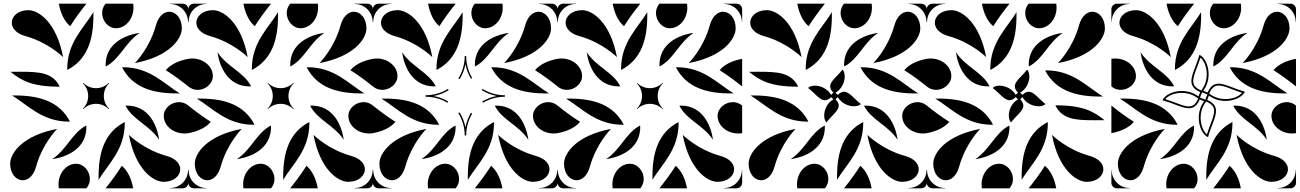

<svg xmlns="http://www.w3.org/2000/svg" viewBox="-20 -1020 7040 1040"><path d="M45.5 -502.8C131.5 -450.6 208.3 -361.5 352.9 -361.2L358.8 -361.7C302.6 -470.3 193.4 -502.5 64.6 -502.9C57.9 -502.9 52.2 -502.9 45.5 -502.8ZM37.1 -631C95.5 -584.1 153 -550.8 297.6 -550.5L303.4 -551C265.5 -627.6 192.2 -631.3 89.4 -631.3C78.7 -631.3 67.6 -631.2 56.3 -631.2C49.9 -631.2 43.6 -631.2 37.1 -631ZM263 -158C342 -169 448 -215 448 -332L447 -340C369 -299.2 344 -212 263 -158ZM297 -21.5C297 -14.5 297.5 -7.3 298.7 0H448.2C461.2 -15.4 466.8 -33.1 466.8 -50.5C466.8 -92.7 433.8 -133 392 -133C340 -133 297 -82.6 297 -21.5ZM514 -46C566 -132 655.5 -208.3 655.8 -352.9L655.3 -358.8C546.7 -302.6 514 -194 514 -65ZM551.8 0H701.3C691.8 -52.2 671.3 -95.5 640 -122C611.3 -76.7 581.1 -36.6 551.8 0ZM552 -668 553 -660C631 -700.8 656 -788 737 -842C658 -831 552 -785 552 -668ZM533.2 -949.5C533.2 -907.3 566.2 -867 608 -867C660 -867 703 -917.4 703 -978.5C703 -985.6 702.5 -992.7 701.3 -1000H551.8C538.8 -984.7 533.2 -966.9 533.2 -949.5ZM344.2 -647.1 344.7 -641.2C453.3 -697.4 486 -806 486 -935V-954C434 -868 344.5 -791.7 344.2 -647.1ZM298.7 -1000C308.2 -947.8 328.7 -904.5 360 -878C388.6 -923.3 418.9 -963.4 448.2 -1000ZM660 -447C700.8 -369 788 -344 842 -263C831 -342 785 -448 668 -448ZM867 -392C867 -340 917.4 -297 978.5 -297C985.6 -297 992.7 -297.5 1000 -298.7V-448.2C984.7 -461.2 966.9 -466.8 949.5 -466.8C907.3 -466.8 867 -433.8 867 -392ZM641.2 -655.3C697.4 -546.7 806 -514 935 -514H954C868 -566 791.7 -655.5 647.1 -655.8ZM878 -640C923.3 -611.3 963.4 -581.1 1000 -551.8V-701.3C947.8 -691.8 904.5 -671.3 878 -640ZM678.2 -289.5C714.2 -99.5 811.6 -35.1 866.2 -35.1C922.5 -35.1 956.4 -68.1 956.4 -103C956.4 -131.5 933.8 -161.3 882.2 -175.5C756.5 -210.2 678.2 -289.5 678.2 -289.5ZM901.2 0H970C986.6 0 1000 -13.4 1000 -30V-98.8H998.5C998.5 -45.1 954.9 -1.5 901.2 -1.5ZM710.5 -678.3C900.5 -714.3 964.9 -811.6 964.9 -866.2C964.9 -922.5 931.9 -956.4 897 -956.4C868.5 -956.4 838.7 -933.8 824.5 -882.3C789.8 -756.6 710.5 -678.3 710.5 -678.3ZM901.2 -998.5C954.9 -998.5 998.5 -954.9 998.5 -901.3H1000V-970C1000 -986.6 986.6 -1000 970 -1000H901.2ZM429.1 -431.2 431.2 -429.1C450.2 -448.1 475.1 -457.6 500 -457.6C524.9 -457.6 549.8 -448.1 568.8 -429.1L570.9 -431.2C551.9 -450.2 542.4 -475.1 542.4 -500C542.4 -524.9 551.9 -549.8 570.9 -568.8L568.8 -570.9C549.8 -551.9 524.9 -542.4 500 -542.4C475.1 -542.4 450.2 -551.9 431.2 -570.9L429.1 -568.8C448.1 -549.8 457.6 -524.9 457.6 -500C457.6 -475.1 448.1 -450.2 429.1 -431.2ZM43.6 -897C43.6 -868.5 66.2 -838.7 117.8 -824.5C243.4 -789.8 321.8 -710.5 321.8 -710.5C285.8 -900.5 188.4 -964.9 133.8 -964.9C77.5 -964.9 43.6 -931.9 43.6 -897ZM35.1 -133.8C35.1 -77.5 68.1 -43.6 103 -43.6C131.5 -43.6 161.3 -66.2 175.5 -117.7C210.2 -243.4 289.5 -321.7 289.5 -321.7C99.5 -285.7 35.1 -188.4 35.1 -133.8Z M1035.1 -133.8C1035.1 -77.5 1068.1 -43.6 1103 -43.6C1131.5 -43.6 1161.3 -66.3 1175.5 -117.8C1210.2 -243.5 1289.5 -321.8 1289.5 -321.8C1099.5 -285.8 1035.1 -188.4 1035.1 -133.8ZM1000 -30C1000 -13.4 1013.4 0 1030 0H1098.8V-1.5C1045.1 -1.5 1001.5 -45.1 1001.5 -98.8H1000ZM1043.6 -897C1043.6 -868.5 1066.2 -838.7 1117.8 -824.5C1243.4 -789.8 1321.8 -710.5 1321.8 -710.5C1285.8 -900.5 1188.4 -964.9 1133.8 -964.9C1077.5 -964.9 1043.6 -931.9 1043.6 -897ZM1000 -901.3H1001.5C1001.5 -954.9 1045.1 -998.5 1098.8 -998.5V-1000H1030C1013.4 -1000 1000 -986.6 1000 -970ZM1710.5 -678.3C1900.5 -714.3 1964.9 -811.6 1964.9 -866.2C1964.9 -922.5 1931.9 -956.4 1897 -956.4C1868.5 -956.4 1838.7 -933.8 1824.5 -882.3C1789.8 -756.6 1710.5 -678.3 1710.5 -678.3ZM1901.2 -998.5C1954.9 -998.5 1998.5 -954.9 1998.5 -901.3H2000V-970C2000 -986.6 1986.6 -1000 1970 -1000H1901.2ZM1678.2 -289.5C1714.2 -99.5 1811.6 -35.1 1866.2 -35.1C1922.5 -35.1 1956.4 -68.1 1956.4 -103C1956.4 -131.5 1933.8 -161.3 1882.2 -175.5C1756.5 -210.2 1678.2 -289.5 1678.2 -289.5ZM1901.2 0H1970C1986.6 0 2000 -13.4 2000 -30V-98.8H1998.5C1998.5 -45.1 1954.9 -1.5 1901.2 -1.5ZM1158 -737C1169 -658 1215 -552 1332 -552L1340 -553C1299.2 -631 1212 -656 1158 -737ZM1000 -551.8C1015.4 -538.8 1033.1 -533.2 1050.5 -533.2C1092.7 -533.2 1133 -566.2 1133 -608C1133 -660 1082.6 -703.1 1021.5 -703.1C1014.4 -703.1 1007.3 -702.5 1000 -701.3ZM1046 -486C1132 -434 1208.3 -344.5 1352.9 -344.2L1358.8 -344.7C1302.6 -453.3 1194 -486 1065 -486ZM1000 -298.7C1052.2 -308.2 1095.5 -328.7 1122 -360C1076.7 -388.7 1036.6 -418.9 1000 -448.2ZM1660 -447C1700.8 -369 1788 -344 1842 -263C1831 -342 1785 -448 1668 -448ZM1867 -392C1867 -340 1917.4 -297 1978.5 -297C1985.6 -297 1992.7 -297.5 2000 -298.7V-448.2C1984.7 -461.2 1966.9 -466.8 1949.5 -466.8C1907.3 -466.8 1867 -433.8 1867 -392ZM1641.2 -655.3C1697.4 -546.7 1806 -514 1935 -514H1954C1868 -566 1791.7 -655.5 1647.1 -655.8ZM1878 -640C1923.3 -611.4 1963.4 -581.1 2000 -551.8V-701.3C1947.8 -691.8 1904.5 -671.3 1878 -640ZM1552 -668 1553 -660C1631 -700.8 1656 -788 1737 -842C1658 -831 1552 -785 1552 -668ZM1533.2 -949.5C1533.2 -907.3 1566.2 -867 1608 -867C1660 -867 1703 -917.4 1703 -978.5C1703 -985.6 1702.5 -992.7 1701.3 -1000H1551.8C1538.8 -984.7 1533.2 -966.9 1533.2 -949.5ZM1344.2 -647.1 1344.7 -641.2C1453.3 -697.4 1486 -806 1486 -935V-954C1434 -868 1344.5 -791.7 1344.2 -647.1ZM1298.7 -1000C1308.2 -947.8 1328.7 -904.5 1360 -878C1388.6 -923.3 1418.9 -963.4 1448.2 -1000ZM1263 -158C1342 -169 1448 -215 1448 -332L1447 -340C1369 -299.2 1344 -212 1263 -158ZM1297 -21.5C1297 -14.5 1297.5 -7.3 1298.7 0H1448.2C1461.2 -15.4 1466.8 -33.1 1466.8 -50.5C1466.8 -92.7 1433.8 -133 1392 -133C1340 -133 1297 -82.6 1297 -21.5ZM1514 -46C1566 -132 1655.5 -208.3 1655.8 -352.9L1655.3 -358.8C1546.7 -302.6 1514 -194 1514 -65ZM1551.8 0H1701.3C1691.8 -52.2 1671.3 -95.5 1640 -122C1611.3 -76.7 1581.1 -36.6 1551.8 0ZM1429.1 -431.2 1431.2 -429.1C1450.2 -448.1 1475.1 -457.6 1500 -457.6C1524.9 -457.6 1549.8 -448.1 1568.8 -429.1L1570.9 -431.2C1551.9 -450.2 1542.4 -475.1 1542.4 -500C1542.4 -524.9 1551.9 -549.8 1570.9 -568.8L1568.8 -570.9C1549.8 -551.9 1524.9 -542.4 1500 -542.4C1475.1 -542.4 1450.2 -551.9 1431.2 -570.9L1429.1 -568.8C1448.1 -549.8 1457.6 -524.9 1457.6 -500C1457.6 -475.1 1448.1 -450.2 1429.1 -431.2Z M2263 -158C2342 -169 2448 -215 2448 -332L2447 -340C2369 -299.2 2344 -212 2263 -158ZM2297 -21.5C2297 -14.5 2297.5 -7.3 2298.7 0H2448.2C2461.2 -15.4 2466.8 -33.1 2466.8 -50.5C2466.8 -92.7 2433.8 -133 2392 -133C2340 -133 2297 -82.6 2297 -21.5ZM2514 -46C2566 -132 2655.5 -208.3 2655.8 -352.9L2655.3 -358.8C2546.7 -302.6 2514 -194 2514 -65ZM2551.8 0H2701.3C2691.8 -52.2 2671.3 -95.5 2640 -122C2611.3 -76.7 2581.1 -36.6 2551.8 0ZM2552 -668 2553 -660C2631 -700.8 2656 -788 2737 -842C2658 -831 2552 -785 2552 -668ZM2533.2 -949.5C2533.2 -907.3 2566.2 -867 2608 -867C2660 -867 2703 -917.4 2703 -978.5C2703 -985.6 2702.5 -992.7 2701.3 -1000H2551.8C2538.8 -984.7 2533.2 -966.9 2533.2 -949.5ZM2344.2 -647.1 2344.7 -641.2C2453.3 -697.4 2486 -806 2486 -935V-954C2434 -868 2344.5 -791.7 2344.2 -647.1ZM2298.7 -1000C2308.2 -947.8 2328.7 -904.5 2360 -878C2388.6 -923.3 2418.9 -963.4 2448.2 -1000ZM2660 -447C2700.8 -369 2788 -344 2842 -263C2831 -342 2785 -448 2668 -448ZM2867 -392C2867 -340 2917.4 -297 2978.5 -297C2985.6 -297 2992.7 -297.5 3000 -298.7V-448.2C2984.7 -461.2 2966.9 -466.8 2949.5 -466.8C2907.3 -466.8 2867 -433.8 2867 -392ZM2641.2 -655.3C2697.4 -546.7 2806 -514 2935 -514H2954C2868 -566 2791.7 -655.5 2647.1 -655.8ZM2878 -640C2923.3 -611.3 2963.4 -581.1 3000 -551.8V-701.3C2947.8 -691.8 2904.5 -671.3 2878 -640ZM2158 -737C2169 -658 2215 -552 2332 -552L2340 -553C2299.2 -631 2212 -656 2158 -737ZM2000 -551.8C2015.4 -538.8 2033.1 -533.2 2050.5 -533.2C2092.7 -533.2 2133 -566.2 2133 -608C2133 -660 2082.6 -703.1 2021.5 -703.1C2014.4 -703.1 2007.3 -702.5 2000 -701.3ZM2046 -486C2132 -434 2208.3 -344.5 2352.9 -344.2L2358.8 -344.7C2302.6 -453.3 2194 -486 2065 -486ZM2000 -298.7C2052.2 -308.2 2095.5 -328.7 2122 -360C2076.7 -388.7 2036.6 -418.9 2000 -448.2ZM2678.2 -289.5C2714.2 -99.5 2811.6 -35.1 2866.2 -35.1C2922.5 -35.1 2956.4 -68.1 2956.4 -103C2956.4 -131.5 2933.8 -161.3 2882.2 -175.5C2756.5 -210.2 2678.2 -289.5 2678.2 -289.5ZM2901.2 0H2970C2986.6 0 3000 -13.4 3000 -30V-98.8H2998.5C2998.5 -45.1 2954.9 -1.5 2901.2 -1.5ZM2710.5 -678.3C2900.5 -714.3 2964.9 -811.6 2964.9 -866.2C2964.9 -922.5 2931.9 -956.4 2897 -956.4C2868.5 -956.4 2838.7 -933.8 2824.5 -882.3C2789.8 -756.6 2710.5 -678.3 2710.5 -678.3ZM2901.2 -998.5C2954.9 -998.5 2998.5 -954.9 2998.5 -901.3H3000V-970C3000 -986.6 2986.6 -1000 2970 -1000H2901.2ZM2043.6 -897C2043.6 -868.5 2066.2 -838.7 2117.8 -824.5C2243.4 -789.8 2321.8 -710.5 2321.8 -710.5C2285.8 -900.5 2188.4 -964.9 2133.8 -964.9C2077.5 -964.9 2043.6 -931.9 2043.6 -897ZM2000 -901.3H2001.5C2001.5 -954.9 2045.1 -998.5 2098.8 -998.5V-1000H2030C2013.4 -1000 2000 -986.6 2000 -970ZM2035.1 -133.8C2035.1 -77.5 2068.1 -43.6 2103 -43.6C2131.5 -43.6 2161.3 -66.3 2175.5 -117.8C2210.2 -243.5 2289.5 -321.8 2289.5 -321.8C2099.5 -285.8 2035.1 -188.4 2035.1 -133.8ZM2000 -30C2000 -13.4 2013.4 0 2030 0H2098.8V-1.5C2045.1 -1.5 2001.5 -45.1 2001.5 -98.8H2000ZM2462.3 -594.2 2470.3 -591.9C2485.2 -616.2 2495.8 -643.4 2501.2 -672.4C2506.4 -644 2516.7 -617.3 2531.1 -593.3L2537.7 -597.6C2517 -632.2 2505.2 -672.8 2505.2 -716.2H2497.2C2497.2 -671.4 2484.4 -629.6 2462.3 -594.2ZM2462.3 -408.2C2484.4 -372.7 2497.2 -330.9 2497.2 -286.2H2505.2C2505.2 -329.6 2517 -370.1 2537.7 -404.7L2531.1 -409C2516.7 -385.1 2506.4 -358.4 2501.2 -329.9C2495.8 -358.9 2485.2 -386.1 2470.3 -410.4ZM2590.7 -530.8C2615.1 -516 2642.2 -505.4 2671.2 -500C2642.8 -494.7 2616.1 -484.4 2592.2 -470.1L2596.4 -463.5C2631.1 -484.2 2671.6 -496 2715 -496V-504C2670.2 -504 2628.4 -516.8 2593 -538.8ZM2285 -496C2328.4 -496 2368.9 -484.2 2403.6 -463.5L2407.8 -470.1C2383.9 -484.4 2357.2 -494.7 2328.8 -500C2357.8 -505.4 2384.9 -516 2409.3 -530.8L2407 -538.8C2371.6 -516.8 2329.8 -504 2285 -504Z M3035.1 -133.8C3035.1 -77.5 3068.1 -43.6 3103 -43.6C3131.5 -43.6 3161.3 -66.3 3175.5 -117.8C3210.2 -243.5 3289.5 -321.8 3289.5 -321.8C3099.5 -285.8 3035.1 -188.4 3035.1 -133.8ZM3000 -30C3000 -13.4 3013.4 0 3030 0H3098.8V-1.5C3045.1 -1.5 3001.5 -45.1 3001.5 -98.8H3000ZM3043.6 -897C3043.6 -868.5 3066.2 -838.7 3117.8 -824.5C3243.4 -789.8 3321.8 -710.5 3321.8 -710.5C3285.8 -900.5 3188.4 -964.9 3133.8 -964.9C3077.5 -964.9 3043.6 -931.9 3043.6 -897ZM3000 -901.3H3001.5C3001.5 -954.9 3045.1 -998.5 3098.8 -998.5V-1000H3030C3013.4 -1000 3000 -986.6 3000 -970ZM3710.5 -678.3C3900.5 -714.3 3964.9 -811.6 3964.9 -866.2C3964.9 -922.5 3931.9 -956.4 3897 -956.4C3868.5 -956.4 3838.7 -933.8 3824.5 -882.3C3789.8 -756.6 3710.5 -678.3 3710.5 -678.3ZM3901.2 -998.5C3954.9 -998.5 3998.5 -954.9 3998.5 -901.3H4000V-970C4000 -986.6 3986.6 -1000 3970 -1000H3901.2ZM3678.2 -289.5C3714.2 -99.5 3811.6 -35.1 3866.2 -35.1C3922.5 -35.1 3956.4 -68.1 3956.4 -103C3956.4 -131.5 3933.8 -161.3 3882.2 -175.5C3756.5 -210.2 3678.2 -289.5 3678.2 -289.5ZM3901.2 0H3970C3986.6 0 4000 -13.4 4000 -30V-98.8H3998.5C3998.5 -45.1 3954.9 -1.5 3901.2 -1.5ZM3158 -737C3169 -658 3215 -552 3332 -552L3340 -553C3299.2 -631 3212 -656 3158 -737ZM3000 -551.8C3015.4 -538.8 3033.1 -533.2 3050.5 -533.2C3092.7 -533.2 3133 -566.2 3133 -608C3133 -660 3082.6 -703.1 3021.5 -703.1C3014.4 -703.1 3007.3 -702.5 3000 -701.3ZM3046 -486C3132 -434 3208.3 -344.5 3352.9 -344.2L3358.8 -344.7C3302.6 -453.3 3194 -486 3065 -486ZM3000 -298.7C3052.2 -308.2 3095.5 -328.7 3122 -360C3076.7 -388.7 3036.6 -418.9 3000 -448.2ZM3660 -447C3700.8 -369 3788 -344 3842 -263C3831 -342 3785 -448 3668 -448ZM3867 -392C3867 -340 3917.4 -297 3978.5 -297C3985.6 -297 3992.7 -297.5 4000 -298.7V-448.2C3984.7 -461.2 3966.9 -466.8 3949.5 -466.8C3907.3 -466.8 3867 -433.8 3867 -392ZM3641.2 -655.3C3697.4 -546.7 3806 -514 3935 -514H3954C3868 -566 3791.7 -655.5 3647.1 -655.8ZM3878 -640C3923.3 -611.4 3963.4 -581.1 4000 -551.8V-701.3C3947.8 -691.8 3904.5 -671.3 3878 -640ZM3552 -668 3553 -660C3631 -700.8 3656 -788 3737 -842C3658 -831 3552 -785 3552 -668ZM3533.2 -949.5C3533.2 -907.3 3566.2 -867 3608 -867C3660 -867 3703 -917.4 3703 -978.5C3703 -985.6 3702.5 -992.7 3701.3 -1000H3551.8C3538.8 -984.7 3533.2 -966.9 3533.2 -949.5ZM3344.2 -647.1 3344.7 -641.2C3453.3 -697.4 3486 -806 3486 -935V-954C3434 -868 3344.5 -791.7 3344.2 -647.1ZM3298.7 -1000C3308.2 -947.8 3328.7 -904.5 3360 -878C3388.6 -923.3 3418.9 -963.4 3448.2 -1000ZM3263 -158C3342 -169 3448 -215 3448 -332L3447 -340C3369 -299.2 3344 -212 3263 -158ZM3297 -21.5C3297 -14.5 3297.5 -7.3 3298.7 0H3448.2C3461.2 -15.4 3466.8 -33.1 3466.8 -50.5C3466.8 -92.7 3433.8 -133 3392 -133C3340 -133 3297 -82.6 3297 -21.5ZM3514 -46C3566 -132 3655.5 -208.3 3655.8 -352.9L3655.3 -358.8C3546.7 -302.6 3514 -194 3514 -65ZM3551.8 0H3701.3C3691.8 -52.2 3671.3 -95.5 3640 -122C3611.3 -76.7 3581.1 -36.6 3551.8 0ZM3429.1 -431.2 3431.2 -429.1C3450.2 -448.1 3475.1 -457.6 3500 -457.6C3524.9 -457.6 3549.8 -448.1 3568.8 -429.1L3570.9 -431.2C3551.9 -450.2 3542.4 -475.1 3542.4 -500C3542.4 -524.9 3551.9 -549.8 3570.9 -568.8L3568.8 -570.9C3549.8 -551.9 3524.9 -542.4 3500 -542.4C3475.1 -542.4 3450.2 -551.9 3431.2 -570.9L3429.1 -568.8C3448.1 -549.8 3457.6 -524.9 3457.6 -500C3457.6 -475.1 3448.1 -450.2 3429.1 -431.2Z M4035.1 -133.8C4035.1 -77.5 4068.1 -43.6 4103 -43.6C4131.5 -43.6 4161.3 -66.3 4175.5 -117.8C4210.2 -243.5 4289.5 -321.8 4289.5 -321.8C4099.5 -285.8 4035.1 -188.4 4035.1 -133.8ZM4043.6 -897C4043.6 -868.5 4066.2 -838.7 4117.8 -824.5C4243.4 -789.8 4321.8 -710.5 4321.8 -710.5C4285.8 -900.5 4188.4 -964.9 4133.8 -964.9C4077.5 -964.9 4043.6 -931.9 4043.6 -897ZM4357 -543.6C4395.6 -514.2 4419.5 -477.1 4448.1 -477.1C4458.5 -477.1 4469.5 -482 4482 -494L4494 -482C4459.4 -461.7 4444.4 -424.1 4444.4 -394.2C4444.4 -378.4 4448.6 -364.8 4456.3 -357C4486.4 -395.5 4523.1 -419.4 4523.1 -447.8C4523.1 -458.3 4518.1 -469.4 4506 -482L4518 -494C4538.3 -459.4 4575.9 -444.4 4605.8 -444.4C4621.6 -444.4 4635.2 -448.6 4643 -456.3C4604.5 -486.4 4580.6 -523.1 4552.2 -523.1C4541.7 -523.1 4530.7 -518.1 4518 -506L4506 -518C4540.6 -538.3 4555.6 -575.9 4555.6 -605.8C4555.6 -621.6 4551.4 -635.2 4543.7 -643C4513.6 -604.6 4476.9 -580.6 4476.9 -552.2C4476.9 -541.7 4481.9 -530.7 4494 -518L4482 -506C4461.7 -540.6 4424.1 -556 4394.2 -556C4378.4 -556 4364.8 -551.7 4357 -543.6ZM4710.5 -678.3C4900.5 -714.3 4964.9 -811.6 4964.9 -866.2C4964.9 -922.5 4931.9 -956.4 4897 -956.4C4868.5 -956.4 4838.7 -933.8 4824.5 -882.3C4789.8 -756.6 4710.5 -678.3 4710.5 -678.3ZM4901.2 -998.5C4954.9 -998.5 4998.5 -954.9 4998.5 -901.3H5000V-970C5000 -986.6 4986.6 -1000 4970 -1000H4901.2ZM4678.2 -289.5C4714.2 -99.5 4811.6 -35.1 4866.2 -35.1C4922.5 -35.1 4956.4 -68.1 4956.4 -103C4956.4 -131.5 4933.8 -161.3 4882.2 -175.5C4756.5 -210.2 4678.2 -289.5 4678.2 -289.5ZM4901.2 0H4970C4986.6 0 5000 -13.4 5000 -30V-98.8H4998.5C4998.5 -45.1 4954.9 -1.5 4901.2 -1.5ZM4660 -447C4700.8 -369 4788 -344 4842 -263C4831 -342 4785 -448 4668 -448ZM4867 -392C4867 -340 4917.4 -297 4978.5 -297C4985.6 -297 4992.7 -297.5 5000 -298.7V-448.2C4984.7 -461.2 4966.9 -466.8 4949.5 -466.8C4907.3 -466.8 4867 -433.8 4867 -392ZM4641.2 -655.3C4697.4 -546.7 4806 -514 4935 -514H4954C4868 -566 4791.7 -655.5 4647.1 -655.8ZM4878 -640C4923.3 -611.4 4963.4 -581.1 5000 -551.8V-701.3C4947.8 -691.8 4904.5 -671.3 4878 -640ZM4552 -668 4553 -660C4631 -700.8 4656 -788 4737 -842C4658 -831 4552 -785 4552 -668ZM4533.2 -949.5C4533.2 -907.3 4566.2 -867 4608 -867C4660 -867 4703 -917.4 4703 -978.5C4703 -985.6 4702.5 -992.7 4701.3 -1000H4551.8C4538.8 -984.7 4533.2 -966.9 4533.2 -949.5ZM4344.2 -647.1 4344.7 -641.2C4453.3 -697.4 4486 -806 4486 -935V-954C4434 -868 4344.5 -791.7 4344.2 -647.1ZM4298.7 -1000C4308.2 -947.8 4328.7 -904.5 4360 -878C4388.6 -923.3 4418.9 -963.4 4448.2 -1000ZM4263 -158C4342 -169 4448 -215 4448 -332L4447 -340C4369 -299.2 4344 -212 4263 -158ZM4297 -21.5C4297 -14.5 4297.5 -7.3 4298.7 0H4448.2C4461.2 -15.4 4466.8 -33.1 4466.8 -50.5C4466.8 -92.7 4433.8 -133 4392 -133C4340 -133 4297 -82.6 4297 -21.5ZM4514 -46C4566 -132 4655.5 -208.3 4655.8 -352.9L4655.3 -358.8C4546.7 -302.6 4514 -194 4514 -65ZM4551.8 0H4701.3C4691.8 -52.2 4671.3 -95.5 4640 -122C4611.3 -76.7 4581.1 -36.6 4551.8 0ZM4045.5 -502.8C4131.5 -450.6 4208.3 -361.5 4352.9 -361.2L4358.8 -361.7C4302.6 -470.3 4193.4 -502.5 4064.6 -502.9C4057.9 -502.9 4052.2 -502.9 4045.5 -502.8ZM4037.1 -631.1C4095.5 -584.1 4153 -550.8 4297.6 -550.5L4303.4 -551C4265.5 -627.6 4192.2 -631.3 4089.4 -631.3C4078.7 -631.3 4067.6 -631.2 4056.3 -631.2C4049.9 -631.2 4043.6 -631.2 4037.1 -631.1Z M5710.5 -678.2C5900.5 -714.2 5964.9 -811.6 5964.9 -866.2C5964.9 -922.5 5931.9 -956.4 5897 -956.4C5868.5 -956.4 5838.7 -933.8 5824.5 -882.2C5789.8 -756.5 5710.5 -678.2 5710.5 -678.2ZM5357 -543.6C5395.6 -514.2 5419.5 -477.1 5448.1 -477.1C5458.5 -477.1 5469.5 -482 5482 -494L5494 -482C5459.4 -461.7 5444.4 -424.1 5444.4 -394.2C5444.4 -378.4 5448.6 -364.8 5456.3 -357C5486.4 -395.5 5523.1 -419.4 5523.1 -447.8C5523.1 -458.3 5518.1 -469.4 5506 -482L5518 -494C5538.3 -459.4 5575.9 -444.4 5605.8 -444.4C5621.6 -444.4 5635.2 -448.6 5643 -456.3C5604.5 -486.4 5580.6 -523.1 5552.2 -523.1C5541.7 -523.1 5530.7 -518.1 5518 -506L5506 -518C5540.6 -538.3 5555.6 -575.9 5555.6 -605.8C5555.6 -621.6 5551.4 -635.2 5543.7 -643C5513.6 -604.5 5476.9 -580.6 5476.9 -552.2C5476.9 -541.7 5481.9 -530.7 5494 -518L5482 -506C5461.7 -540.6 5424.1 -556 5394.2 -556C5378.4 -556 5364.8 -551.7 5357 -543.6ZM5035.1 -133.8C5035.1 -77.5 5068.1 -43.6 5103 -43.6C5131.5 -43.6 5161.3 -66.2 5175.5 -117.8C5210.2 -243.4 5289.5 -321.8 5289.5 -321.8C5099.5 -285.8 5035.1 -188.4 5035.1 -133.8ZM5000 -30C5000 -13.4 5013.4 0 5030 0H5098.8V-1.5C5045.1 -1.5 5001.5 -45.1 5001.5 -98.8H5000ZM5043.6 -897C5043.6 -868.5 5066.2 -838.7 5117.8 -824.5C5243.4 -789.8 5321.8 -710.5 5321.8 -710.5C5285.8 -900.5 5188.4 -964.9 5133.8 -964.9C5077.5 -964.9 5043.6 -931.9 5043.6 -897ZM5000 -901.2H5001.5C5001.5 -954.9 5045.1 -998.5 5098.8 -998.5V-1000H5030C5013.4 -1000 5000 -986.6 5000 -970ZM5158 -737C5169 -658 5215 -552 5332 -552L5340 -553C5299.2 -631 5212 -656 5158 -737ZM5000 -551.8C5015.4 -538.8 5033.1 -533.2 5050.5 -533.2C5092.7 -533.2 5133 -566.2 5133 -608C5133 -660 5082.6 -703 5021.5 -703C5014.4 -703 5007.3 -702.5 5000 -701.3ZM5046 -486C5132 -434 5208.3 -344.5 5352.9 -344.2L5358.8 -344.7C5302.6 -453.3 5194 -486 5065 -486ZM5000 -298.7C5052.2 -308.2 5095.5 -328.7 5122 -360C5076.7 -388.6 5036.6 -418.9 5000 -448.2ZM5552 -668 5553 -660C5631 -700.8 5656 -788 5737 -842C5658 -831 5552 -785 5552 -668ZM5533.2 -949.5C5533.2 -907.3 5566.2 -867 5608 -867C5660 -867 5703 -917.4 5703 -978.5C5703 -985.6 5702.5 -992.7 5701.3 -1000H5551.8C5538.8 -984.7 5533.2 -966.9 5533.2 -949.5ZM5344.2 -647.1 5344.7 -641.2C5453.3 -697.4 5486 -806 5486 -935V-954C5434 -868 5344.5 -791.7 5344.2 -647.1ZM5298.7 -1000C5308.2 -947.8 5328.7 -904.5 5360 -878C5388.6 -923.3 5418.9 -963.4 5448.2 -1000ZM5263 -158C5342 -169 5448 -215 5448 -332L5447 -340C5369 -299.2 5344 -212 5263 -158ZM5297 -21.5C5297 -14.5 5297.5 -7.3 5298.7 0H5448.2C5461.2 -15.4 5466.8 -33.1 5466.8 -50.5C5466.8 -92.7 5433.8 -133 5392 -133C5340 -133 5297 -82.6 5297 -21.5ZM5514 -46C5566 -132 5655.5 -208.3 5655.8 -352.9L5655.3 -358.8C5546.7 -302.6 5514 -194 5514 -65ZM5551.8 0H5701.3C5691.8 -52.2 5671.3 -95.5 5640 -122C5611.3 -76.7 5581.1 -36.6 5551.8 0ZM5641.2 -638.3C5697.4 -529.7 5806.6 -497.5 5935.4 -497.1C5942.1 -497.1 5947.8 -497.1 5954.5 -497.2C5868.5 -549.4 5791.7 -638.5 5647.1 -638.8ZM5696.6 -449C5734.5 -372.4 5807.8 -368.7 5910.6 -368.7C5921.3 -368.7 5932.4 -368.8 5943.7 -368.8C5950.1 -368.8 5956.4 -368.8 5962.9 -369C5904.5 -415.9 5847 -449.2 5702.4 -449.5ZM5678.2 -289.5C5714.2 -99.5 5811.6 -35.1 5866.2 -35.1C5922.5 -35.1 5956.4 -68.1 5956.4 -103C5956.4 -131.5 5933.8 -161.3 5882.2 -175.5C5756.5 -210.2 5678.2 -289.5 5678.2 -289.5Z M6263 -158C6342 -169 6448 -215 6448 -332L6447 -340C6369 -299.2 6344 -212 6263 -158ZM6297 -21.5C6297 -14.5 6297.5 -7.3 6298.7 0H6448.2C6461.2 -15.4 6466.8 -33.1 6466.8 -50.5C6466.8 -92.7 6433.8 -133 6392 -133C6340 -133 6297 -82.6 6297 -21.5ZM6514 -46C6566 -132 6655.5 -208.3 6655.8 -352.9L6655.3 -358.8C6546.7 -302.6 6514 -194 6514 -65ZM6551.8 0H6701.3C6691.8 -52.2 6671.3 -95.5 6640 -122C6611.3 -76.7 6581.1 -36.6 6551.8 0ZM6552 -668 6553 -660C6631 -700.8 6656 -788 6737 -842C6658 -831 6552 -785 6552 -668ZM6533.2 -949.5C6533.2 -907.3 6566.2 -867 6608 -867C6660 -867 6703 -917.4 6703 -978.5C6703 -985.6 6702.5 -992.7 6701.3 -1000H6551.8C6538.8 -984.7 6533.2 -966.9 6533.2 -949.5ZM6344.2 -647.1 6344.7 -641.2C6453.3 -697.4 6486 -806 6486 -935V-954C6434 -868 6344.5 -791.7 6344.2 -647.1ZM6298.7 -1000C6308.2 -947.8 6328.7 -904.5 6360 -878C6388.6 -923.3 6418.9 -963.4 6448.2 -1000ZM6660 -447C6700.8 -369 6788 -344 6842 -263C6831 -342 6785 -448 6668 -448ZM6867 -392C6867 -340 6917.4 -297 6978.5 -297C6985.6 -297 6992.7 -297.5 7000 -298.7V-448.2C6984.7 -461.2 6966.9 -466.8 6949.5 -466.8C6907.3 -466.8 6867 -433.8 6867 -392ZM6641.2 -655.3C6697.4 -546.7 6806 -514 6935 -514H6954C6868 -566 6791.7 -655.5 6647.1 -655.8ZM6878 -640C6923.3 -611.3 6963.4 -581.1 7000 -551.8V-701.3C6947.8 -691.8 6904.5 -671.3 6878 -640ZM6158 -737C6169 -658 6215 -552 6332 -552L6340 -553C6299.2 -631 6212 -656 6158 -737ZM6000 -551.8C6015.4 -538.8 6033.1 -533.2 6050.5 -533.2C6092.7 -533.2 6133 -566.2 6133 -608C6133 -660 6082.6 -703.1 6021.5 -703.1C6014.4 -703.1 6007.3 -702.5 6000 -701.3ZM6046 -486C6132 -434 6208.3 -344.5 6352.9 -344.2L6358.8 -344.7C6302.6 -453.3 6194 -486 6065 -486ZM6000 -298.7C6052.2 -308.2 6095.5 -328.7 6122 -360C6076.7 -388.7 6036.6 -418.9 6000 -448.2ZM6678.2 -289.5C6714.2 -99.5 6811.6 -35.1 6866.2 -35.1C6922.5 -35.1 6956.4 -68.1 6956.4 -103C6956.4 -131.5 6933.8 -161.3 6882.2 -175.5C6756.5 -210.2 6678.2 -289.5 6678.2 -289.5ZM6901.2 0H6970C6986.6 0 7000 -13.4 7000 -30V-98.8H6998.5C6998.5 -45.1 6954.9 -1.5 6901.2 -1.5ZM6710.5 -678.3C6900.5 -714.3 6964.9 -811.6 6964.9 -866.2C6964.9 -922.5 6931.9 -956.4 6897 -956.4C6868.5 -956.4 6838.7 -933.8 6824.5 -882.3C6789.8 -756.6 6710.5 -678.3 6710.5 -678.3ZM6901.2 -998.5C6954.9 -998.5 6998.5 -954.9 6998.5 -901.3H7000V-970C7000 -986.6 6986.6 -1000 6970 -1000H6901.2ZM6043.6 -897C6043.6 -868.5 6066.2 -838.7 6117.8 -824.5C6243.4 -789.8 6321.8 -710.5 6321.8 -710.5C6285.8 -900.5 6188.4 -964.9 6133.8 -964.9C6077.5 -964.9 6043.6 -931.9 6043.6 -897ZM6000 -901.3H6001.5C6001.5 -954.9 6045.1 -998.5 6098.8 -998.5V-1000H6030C6013.4 -1000 6000 -986.6 6000 -970ZM6035.1 -133.8C6035.1 -77.5 6068.1 -43.6 6103 -43.6C6131.5 -43.6 6161.3 -66.3 6175.5 -117.8C6210.2 -243.5 6289.5 -321.8 6289.5 -321.8C6099.5 -285.8 6035.1 -188.4 6035.1 -133.8ZM6000 -30C6000 -13.4 6013.4 0 6030 0H6098.8V-1.5C6045.1 -1.5 6001.5 -45.1 6001.5 -98.8H6000ZM6277 -476.5C6335.1 -461.6 6382.5 -433.7 6419.5 -433.7C6427.4 -433.7 6434.8 -435 6441.7 -437.9C6456.1 -444 6468.4 -457.2 6478.7 -481.2L6502.3 -471.6C6481.6 -443.9 6473.3 -412 6473.3 -382.1C6473.3 -360 6477.8 -338.9 6485.3 -321.4C6494.5 -299.5 6508.3 -283.2 6523.5 -277C6539.1 -335.2 6566.7 -382.4 6566.7 -419.1C6566.7 -427.1 6565.4 -434.5 6562.5 -441.5C6556.3 -455.9 6543 -468.3 6518.8 -478.7L6528.4 -502.3C6556.1 -481.6 6588 -473.3 6617.9 -473.3C6640 -473.3 6661.1 -477.8 6678.6 -485.3C6700.5 -494.5 6716.8 -508.3 6723 -523.5C6664.8 -539.1 6617.6 -566.7 6580.9 -566.7C6572.9 -566.7 6565.5 -565.4 6558.5 -562.5C6544.1 -556.3 6531.7 -543 6521.3 -518.8L6497.7 -528.4C6518.4 -556.1 6526.7 -588 6526.7 -617.9C6526.7 -640 6522.2 -661.1 6514.7 -678.6C6505.5 -700.5 6491.7 -716.8 6476.5 -723C6460.9 -664.8 6433.3 -617.6 6433.3 -580.9C6433.3 -572.9 6434.6 -565.5 6437.5 -558.6C6443.7 -544.1 6457 -531.7 6481.2 -521.3L6471.6 -497.7C6443.6 -518.6 6411.3 -527.1 6381 -527.1C6359.2 -527.1 6338.5 -522.7 6321.2 -515.3C6299.3 -506.1 6283 -492.1 6277 -476.5ZM6479.9 -491.5 6491.5 -520.1C6497.2 -517.8 6505.8 -514.3 6520.1 -508.5C6519 -505.7 6510.9 -485.6 6508.5 -479.9ZM6443.3 -581C6443.3 -612.7 6466.7 -655.9 6482.6 -707.8C6485.5 -705.3 6496.3 -696.5 6505.5 -674.7C6512.4 -658.4 6516.7 -638.7 6516.7 -618.1C6516.7 -590 6508.9 -560.1 6489.7 -534.3L6486.4 -530C6472.1 -536.1 6453.9 -545.5 6446.7 -562.5C6444.3 -568.1 6443.3 -574.3 6443.3 -581ZM6292 -482.7C6296.8 -488.8 6306.8 -498.4 6325.1 -506.1C6341.1 -512.9 6360.5 -517 6380.9 -517C6409.2 -517 6439.6 -509.1 6465.7 -489.7L6470 -486.4C6464 -472.3 6454.6 -454.2 6437.8 -447.1C6432 -444.6 6425.7 -443.5 6419 -443.5C6388.5 -443.5 6348.6 -466.1 6292 -482.7ZM6483.3 -381.9C6483.3 -410 6491.1 -439.9 6510.3 -465.7L6513.5 -470C6527.9 -463.9 6546.1 -454.5 6553.3 -437.5C6555.7 -431.9 6556.7 -425.7 6556.7 -419C6556.7 -387.3 6533.3 -344.1 6517.4 -292.2C6514.5 -294.7 6503.7 -303.5 6494.5 -325.3C6487.5 -341.6 6483.3 -361.3 6483.3 -381.9ZM6530 -513.6C6536.1 -527.9 6545.5 -546.1 6562.5 -553.3C6568.1 -555.7 6574.3 -556.7 6581 -556.7C6612.7 -556.7 6655.9 -533.3 6707.8 -517.4C6705.3 -514.5 6696.5 -503.7 6674.7 -494.5C6658.4 -487.5 6638.7 -483.3 6618 -483.3C6590 -483.3 6560.1 -491.1 6534.3 -510.3Z"/></svg>

Font: GlukFrames07
Style: Medium
Weight: 500
Monospace: yes
Designer: gluk
Foundry: gluk
Version: Version 1.00